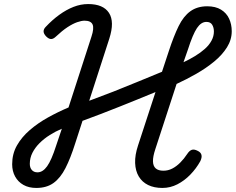

<svg xmlns="http://www.w3.org/2000/svg" viewBox="-20 -910 1163 947"><path d="M159 17Q122 17 95.5 2Q69 -13 54.5 -39.5Q40 -66 40 -100Q40 -151 63.5 -192.5Q87 -234 127 -268.5Q167 -303 216.5 -330.5Q266 -358 318 -380L431 -729Q445 -771 436.5 -789.5Q428 -808 397 -808Q382 -808 360.5 -800.5Q339 -793 313 -776Q287 -759 254 -728Q242 -717 231 -717.5Q220 -718 207 -731Q195 -744 195 -755.5Q195 -767 206 -778Q238 -812 272.5 -837Q307 -862 342.5 -876Q378 -890 415 -890Q489 -890 517.5 -846.5Q546 -803 519 -719L420 -413Q480 -435 540 -458.5Q600 -482 660 -507Q720 -532 779 -556L813 -659Q837 -732 861 -781Q885 -830 919 -854.5Q953 -879 1002 -879Q1043 -879 1070 -862.5Q1097 -846 1110 -818Q1123 -790 1123 -756Q1123 -714 1099.5 -676.5Q1076 -639 1036.5 -606.5Q997 -574 949 -546.5Q901 -519 851 -496L746 -174Q734 -138 734.5 -114.5Q735 -91 748 -79.5Q761 -68 786 -68Q809 -68 829.5 -78.5Q850 -89 869 -108Q888 -127 903 -150Q914 -167 926 -171Q938 -175 955 -166Q970 -159 973.5 -146.5Q977 -134 968 -115Q948 -79 919 -49Q890 -19 855 -1Q820 17 781 17Q740 17 710.5 2.5Q681 -12 664.5 -39.5Q648 -67 646.5 -106Q645 -145 661 -193L747 -456Q706 -439 660.5 -420.5Q615 -402 568.5 -383.5Q522 -365 476.5 -347.5Q431 -330 387 -314L351 -203Q328 -130 303 -81Q278 -32 244 -7.5Q210 17 159 17ZM165 -60Q191 -60 212.5 -90Q234 -120 257 -192L285 -275Q254 -262 225.5 -244Q197 -226 175 -204Q153 -182 140 -156.5Q127 -131 127 -102Q127 -83 137 -71.5Q147 -60 165 -60ZM885 -603Q915 -617 942 -633.5Q969 -650 990 -668.5Q1011 -687 1023 -709Q1035 -731 1035 -755Q1035 -774 1026.5 -788Q1018 -802 998 -802Q972 -802 951.5 -771.5Q931 -741 907 -666Z"/></svg>

Font: Playwrite HR
Style: Regular
Weight: 400
Designer: Veronika Burian, José Scaglione
Foundry: TypeTogether
Version: Version 1.002